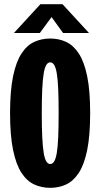

<svg xmlns="http://www.w3.org/2000/svg" viewBox="-20 -891 490 922"><path d="M221.1 11Q179.6 11 144.4 -5.2Q109.1 -21.5 83.1 -61.2Q57.1 -101 42.7 -170.9Q28.3 -240.8 28.3 -348Q28.3 -454.8 42.7 -524.4Q57.1 -594 83.1 -633.8Q109.1 -673.5 144.4 -689.8Q179.6 -706 221.1 -706Q262.6 -706 297.6 -689.8Q332.6 -673.5 358.6 -633.8Q384.6 -594 398.8 -524.4Q413 -454.8 413 -348Q413 -240.8 398.8 -170.9Q384.6 -101 358.6 -61.2Q332.6 -21.5 297.6 -5.2Q262.6 11 221.1 11ZM221.1 -103.4Q232.5 -103.4 240.2 -115.9Q247.9 -128.3 252.7 -156.6Q257.5 -185 259.5 -232.1Q261.6 -279.1 261.6 -348Q261.6 -416.8 259.5 -463.6Q257.5 -510.4 252.7 -538.6Q247.9 -566.7 240.2 -579.1Q232.5 -591.6 221.1 -591.6Q210.1 -591.6 202.4 -579.1Q194.6 -566.7 189.9 -538.6Q185.1 -510.4 182.9 -463.6Q180.6 -416.8 180.6 -348Q180.6 -279.1 182.9 -232.1Q185.1 -185 189.9 -156.6Q194.6 -128.3 202.4 -115.9Q210.1 -103.4 221.1 -103.4ZM407.3 -732.6H282.9L227.6 -809L171.3 -732.6H46.9L173.9 -870.7H280.3Z"/></svg>

Font: League Mono Thin Condensed
Style: Regular
Weight: 100
Width: 1
Designer: Tyler Finck
Foundry: The League of Moveable Type / Tyler Finck
Version: Version 2.300;RELEASE